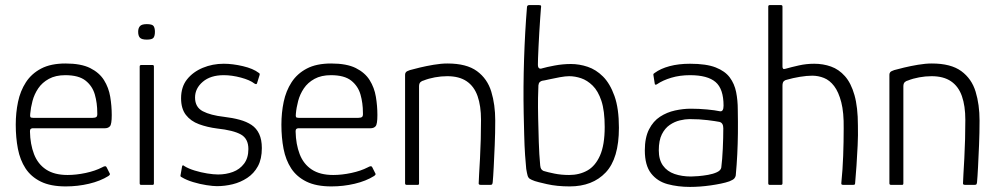

<svg xmlns="http://www.w3.org/2000/svg" viewBox="-20 -728 3940 756"><path d="M42 -237Q42 -284 51 -327Q60 -370 82 -404Q104 -438 142 -458Q180 -478 238 -478Q299 -478 335 -460Q371 -442 389.5 -412.5Q408 -383 414 -347Q420 -311 420 -275Q420 -239 413 -231Q406 -223 393 -223H108Q106 -223 102 -221Q98 -219 98 -210Q99 -160 114 -121Q129 -82 161.5 -60.5Q194 -39 246 -39Q280 -39 317.5 -47Q355 -55 382 -69Q389 -73 393.5 -73.5Q398 -74 401 -67L411 -47Q414 -43 412.5 -40.5Q411 -38 407 -35Q375 -15 330.5 -4.5Q286 6 239 6Q179 6 140.5 -13Q102 -32 80.5 -65Q59 -98 50.5 -142Q42 -186 42 -237ZM363 -284Q363 -322 353.5 -355.5Q344 -389 317 -410.5Q290 -432 237 -432Q199 -432 172.5 -417.5Q146 -403 130.5 -380Q115 -357 108 -330.5Q101 -304 99 -280Q98 -271 99.5 -267.5Q101 -264 110 -264H345Q355 -264 359.5 -267.5Q364 -271 363 -284Z M590 -603Q590 -587 584.5 -579.5Q579 -572 558 -572Q538 -572 531 -579.5Q524 -587 524 -603Q524 -617 531 -625Q538 -633 558 -633Q580 -633 585 -625Q590 -617 590 -603ZM586 -6Q586 0 581 0H536Q530 0 530 -6V-466Q530 -472 536 -472H581Q586 -472 586 -466Z M697 -73Q698 -77 700.5 -77Q703 -77 706 -74Q722 -64 746.5 -56.5Q771 -49 796 -45Q821 -41 839 -41Q870 -41 897 -51Q924 -61 941 -83.5Q958 -106 958 -141Q958 -182 928.5 -198.5Q899 -215 835 -222Q796 -227 763.5 -239Q731 -251 712 -275.5Q693 -300 693 -341Q693 -386 716.5 -415.5Q740 -445 778.5 -461Q817 -477 861 -477Q896 -477 936.5 -467.5Q977 -458 999 -441Q1002 -439 1002.5 -437.5Q1003 -436 1002 -432L992 -400Q990 -394 982 -399Q964 -413 928.5 -422.5Q893 -432 861 -432Q809 -432 778.5 -406Q748 -380 748 -344Q748 -306 778.5 -290Q809 -274 862 -268Q896 -264 923.5 -256.5Q951 -249 970.5 -236Q990 -223 1000.5 -200.5Q1011 -178 1011 -145Q1011 -102 995.5 -73.5Q980 -45 953.5 -27.5Q927 -10 896 -2.5Q865 5 834 5Q819 5 793 1Q767 -3 740.5 -11Q714 -19 696 -30Q692 -32 691 -33.5Q690 -35 691 -39Z M1088 -237Q1088 -284 1097 -327Q1106 -370 1128 -404Q1150 -438 1188 -458Q1226 -478 1284 -478Q1345 -478 1381 -460Q1417 -442 1435.5 -412.5Q1454 -383 1460 -347Q1466 -311 1466 -275Q1466 -239 1459 -231Q1452 -223 1439 -223H1154Q1152 -223 1148 -221Q1144 -219 1144 -210Q1145 -160 1160 -121Q1175 -82 1207.5 -60.5Q1240 -39 1292 -39Q1326 -39 1363.5 -47Q1401 -55 1428 -69Q1435 -73 1439.5 -73.5Q1444 -74 1447 -67L1457 -47Q1460 -43 1458.5 -40.5Q1457 -38 1453 -35Q1421 -15 1376.5 -4.5Q1332 6 1285 6Q1225 6 1186.5 -13Q1148 -32 1126.5 -65Q1105 -98 1096.5 -142Q1088 -186 1088 -237ZM1409 -284Q1409 -322 1399.5 -355.5Q1390 -389 1363 -410.5Q1336 -432 1283 -432Q1245 -432 1218.5 -417.5Q1192 -403 1176.5 -380Q1161 -357 1154 -330.5Q1147 -304 1145 -280Q1144 -271 1145.5 -267.5Q1147 -264 1156 -264H1391Q1401 -264 1405.5 -267.5Q1410 -271 1409 -284Z M1582 0Q1575 0 1575 -6Q1575 -113 1575 -220Q1575 -327 1575 -434Q1575 -440 1578.5 -444Q1582 -448 1594 -452Q1608 -456 1633 -462Q1658 -468 1687.5 -473Q1717 -478 1742 -478Q1817 -478 1858 -448Q1899 -418 1914.5 -367Q1930 -316 1930 -253Q1930 -205 1928 -157Q1926 -109 1924 -70Q1922 -31 1920 -10Q1919 -3 1917 -1.5Q1915 0 1908 0H1875Q1868 0 1866 -2Q1864 -4 1865 -10Q1865 -17 1866.5 -42.5Q1868 -68 1870 -104Q1872 -140 1873 -180Q1874 -220 1874 -256Q1874 -311 1860.5 -349.5Q1847 -388 1817.5 -408Q1788 -428 1741 -428Q1717 -428 1692.5 -423.5Q1668 -419 1648 -411Q1642 -410 1636 -405Q1630 -400 1630 -388Q1630 -328 1630 -264Q1630 -200 1630 -135.5Q1630 -71 1630 -6Q1630 0 1625 0Z M2223 6Q2173 6 2133.5 -3Q2094 -12 2086 -15Q2072 -20 2066 -24Q2060 -28 2057.5 -36.5Q2055 -45 2052 -63Q2050 -81 2047.5 -117.5Q2045 -154 2044 -198Q2043 -242 2042 -282Q2040 -386 2043.5 -494.5Q2047 -603 2055 -700Q2055 -703 2057 -705.5Q2059 -708 2064 -708H2102Q2110 -708 2110.5 -704.5Q2111 -701 2110 -696Q2109 -681 2107 -655.5Q2105 -630 2103.5 -601Q2102 -572 2100.5 -545Q2099 -518 2098.5 -498.5Q2098 -479 2098 -473Q2098 -463 2102.5 -459.5Q2107 -456 2115 -459Q2132 -464 2164 -470Q2196 -476 2228 -476Q2261 -476 2294 -465Q2327 -454 2354.5 -426.5Q2382 -399 2399.5 -350Q2417 -301 2417 -225Q2417 -104 2365 -49Q2313 6 2223 6ZM2221 -39Q2261 -39 2292.5 -56.5Q2324 -74 2342.5 -115.5Q2361 -157 2361 -228Q2361 -292 2348 -331Q2335 -370 2313.5 -391Q2292 -412 2268 -420Q2244 -428 2221 -428Q2207 -428 2184.5 -424Q2162 -420 2142.5 -415.5Q2123 -411 2115 -410Q2110 -409 2105.5 -405Q2101 -401 2100 -392Q2099 -377 2098.5 -342.5Q2098 -308 2099 -262.5Q2100 -217 2101.5 -168.5Q2103 -120 2107 -77Q2108 -67 2111 -62.5Q2114 -58 2120 -55Q2136 -50 2163 -44.5Q2190 -39 2221 -39Z M2697 8Q2649 8 2608.5 -3Q2568 -14 2543.5 -45.5Q2519 -77 2519 -136Q2519 -186 2535.5 -218.5Q2552 -251 2579 -268.5Q2606 -286 2638 -293Q2670 -300 2700 -300Q2732 -300 2764 -297Q2796 -294 2814 -290Q2829 -287 2829 -312Q2829 -378 2797.5 -405Q2766 -432 2697 -432Q2657 -432 2623.5 -422Q2590 -412 2568 -397Q2564 -394 2561 -394.5Q2558 -395 2558 -399L2553 -431Q2552 -436 2553.5 -437.5Q2555 -439 2558 -441Q2581 -458 2616.5 -467.5Q2652 -477 2697 -477Q2761 -477 2798 -462.5Q2835 -448 2853.5 -423Q2872 -398 2878.5 -365.5Q2885 -333 2885 -297Q2886 -246 2885.5 -203.5Q2885 -161 2883 -120.5Q2881 -80 2877 -37Q2876 -31 2871.5 -25.5Q2867 -20 2852 -14Q2838 -9 2818.5 -5Q2799 -1 2778 2Q2757 5 2736.5 6.5Q2716 8 2697 8ZM2701 -33Q2711 -33 2729.5 -34.5Q2748 -36 2768 -39.5Q2788 -43 2803 -50Q2818 -57 2820 -68Q2824 -99 2826 -142.5Q2828 -186 2828 -223Q2828 -244 2813 -248Q2798 -251 2766 -255Q2734 -259 2695 -259Q2678 -259 2657 -254Q2636 -249 2617 -236Q2598 -223 2586 -199Q2574 -175 2574 -136Q2574 -99 2590.5 -76Q2607 -53 2636 -43Q2665 -33 2701 -33Z M3005 -6Q3005 -180 3005 -354Q3005 -528 3005 -702Q3005 -708 3011 -708Q3022 -708 3033 -708Q3044 -708 3055 -708Q3061 -708 3061 -702Q3061 -643 3061 -584Q3061 -525 3061 -466Q3061 -460 3063.5 -457.5Q3066 -455 3072 -457Q3097 -464 3126 -470.5Q3155 -477 3186 -477Q3221 -477 3252 -466Q3283 -455 3307 -428Q3331 -401 3344.5 -353.5Q3358 -306 3358 -234Q3359 -196 3357 -155.5Q3355 -115 3352.5 -76.5Q3350 -38 3347 -6Q3347 -2 3344.5 -1Q3342 0 3336 0Q3327 0 3318.5 0Q3310 0 3302 0Q3295 0 3293.5 -2Q3292 -4 3293 -11Q3298 -59 3300 -114.5Q3302 -170 3302 -222Q3303 -285 3292.5 -325.5Q3282 -366 3264.5 -389Q3247 -412 3224.5 -421Q3202 -430 3178 -430Q3157 -430 3129.5 -425.5Q3102 -421 3078 -414Q3071 -413 3066 -408Q3061 -403 3061 -390V-6Q3061 0 3055 0H3011Q3005 0 3005 -6Z M3489 0Q3482 0 3482 -6Q3482 -113 3482 -220Q3482 -327 3482 -434Q3482 -440 3485.5 -444Q3489 -448 3501 -452Q3515 -456 3540 -462Q3565 -468 3594.5 -473Q3624 -478 3649 -478Q3724 -478 3765 -448Q3806 -418 3821.5 -367Q3837 -316 3837 -253Q3837 -205 3835 -157Q3833 -109 3831 -70Q3829 -31 3827 -10Q3826 -3 3824 -1.5Q3822 0 3815 0H3782Q3775 0 3773 -2Q3771 -4 3772 -10Q3772 -17 3773.5 -42.5Q3775 -68 3777 -104Q3779 -140 3780 -180Q3781 -220 3781 -256Q3781 -311 3767.5 -349.5Q3754 -388 3724.5 -408Q3695 -428 3648 -428Q3624 -428 3599.5 -423.5Q3575 -419 3555 -411Q3549 -410 3543 -405Q3537 -400 3537 -388Q3537 -328 3537 -264Q3537 -200 3537 -135.5Q3537 -71 3537 -6Q3537 0 3532 0Z"/></svg>

Font: Glory Light
Style: Regular
Weight: 300
Version: Version 1.011